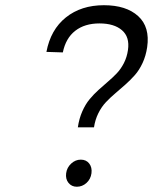

<svg xmlns="http://www.w3.org/2000/svg" viewBox="-20 -709 587 737"><path d="M158.2 -509.8Q174.3 -595.2 232.9 -642.1Q291.5 -689 378.9 -689Q464.4 -689 510.3 -647.2Q556.2 -605.5 544.9 -527.8Q540 -494.6 527.3 -467.3Q514.6 -439.9 497.8 -420.9Q481 -401.9 461.4 -384.5Q441.9 -367.2 422.6 -350.8Q403.3 -334.5 386.5 -316.7Q369.6 -298.8 357.4 -274.2Q345.2 -249.5 340.8 -220.2H278.8Q283.7 -253.9 295.9 -281.5Q308.1 -309.1 324 -328.1Q339.8 -347.2 358.2 -363.8Q376.5 -380.4 394.5 -395.8Q412.6 -411.1 428.2 -427.5Q443.8 -443.8 455.6 -466.8Q467.3 -489.7 471.2 -517.1Q478.5 -566.9 448.2 -593Q418 -619.1 361.8 -619.1Q305.2 -619.1 268.8 -590.8Q232.4 -562.5 221.2 -507.8ZM290 -96.2Q311 -96.2 322.5 -81.3Q334 -66.4 331.1 -43.9Q328.1 -21.5 312 -6.8Q295.9 7.8 274.9 7.8Q254.9 7.8 242.9 -7.1Q231 -22 233.9 -43.9Q236.8 -65.9 253.2 -81.1Q269.5 -96.2 290 -96.2Z"/></svg>

Font: Trueno Light
Style: Italic
Weight: 300
Designer: Julieta Ulanovsky
Foundry: Julieta Ulanovsky
Version: Version 3.001b | FøM Fix